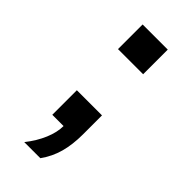

<svg xmlns="http://www.w3.org/2000/svg" viewBox="-213 -554 759 759"><g transform="rotate(45 166.5 -175.0)"><path d="M97.2 -367.2V-504.9H237.8V-367.2ZM237.8 -32.2Q237.8 26.4 225.3 71.3Q212.9 116.2 185.1 154.8H95.2Q126.5 115.2 143.3 75Q160.2 34.7 160.2 0H97.2V-137.2H237.8Z"/></g></svg>

Font: TypoPRO Liberation Sans
Style: Bold
Weight: 700
Designer: Steve Matteson
Foundry: Ascender Corporation
Version: Version 2.00.1